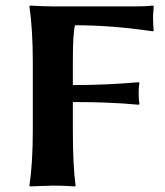

<svg xmlns="http://www.w3.org/2000/svg" viewBox="-20 -668 594 691"><path d="M467.8 -645Q506.8 -645 530.8 -647.9L533.2 -645Q531.2 -617.2 530.8 -609.9Q530.8 -574.7 533.2 -559.1L530.8 -555.2Q383.8 -577.1 250 -577.1Q242.2 -550.3 242.2 -444.8V-361.8Q361.3 -361.8 479 -372.1L481.9 -369.1Q479 -356 479 -332Q479 -308.1 481.9 -293.9L479 -291Q379.9 -300.8 242.2 -300.8V-200.2Q242.2 -71.3 252 0L250 2.9Q206.1 0 171.9 0L86.9 2.9L85.9 0Q98.1 -81.1 98.1 -200.2V-444.8Q98.1 -560.1 85.9 -645L87.9 -647.9Q137.7 -645 171.9 -645Z"/></svg>

Font: Linux Biolinum O
Style: Bold
Weight: 700
Designer: Philipp H. Poll
Foundry: Philipp H. Poll
Version: Version 1.3.2